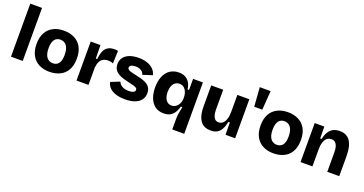

<svg xmlns="http://www.w3.org/2000/svg" viewBox="-40 -1496 4635 2442"><g transform="rotate(20 2277.5 -275.0)"><path d="M60 0V-718H219V0Z M582 14Q502 14 441 -17Q380 -48 345 -110Q310 -172 310 -265Q310 -358 345 -419.5Q380 -481 441.5 -511.5Q503 -542 583 -542Q663 -542 725 -511Q787 -480 821.5 -418.5Q856 -357 856 -264Q856 -169 820.5 -107Q785 -45 722.5 -15.5Q660 14 582 14ZM587 -103Q610 -103 629.5 -111Q649 -119 663.5 -136Q678 -153 686 -182.5Q694 -212 694 -254Q694 -299 685 -330.5Q676 -362 660 -381.5Q644 -401 623 -410Q602 -419 578 -419Q556 -419 536.5 -411Q517 -403 503 -386Q489 -369 480.5 -339.5Q472 -310 472 -267Q472 -222 481 -190.5Q490 -159 506 -140Q522 -121 542.5 -112Q563 -103 587 -103Z M947 0V-249V-528H1079L1082 -347H1101Q1108 -417 1127.5 -459.5Q1147 -502 1182.5 -521Q1218 -540 1270 -540Q1280 -540 1290.5 -539Q1301 -538 1314 -535L1308 -363Q1291 -371 1272.5 -374Q1254 -377 1239 -377Q1201 -377 1173 -361.5Q1145 -346 1129.5 -315Q1114 -284 1109 -237V0Z M1605 14Q1552 14 1508.5 4.5Q1465 -5 1433 -23.5Q1401 -42 1381 -68.5Q1361 -95 1354 -129L1476 -178Q1482 -160 1499.5 -142Q1517 -124 1545.5 -113Q1574 -102 1615 -102Q1655 -102 1677.5 -113.5Q1700 -125 1700 -147Q1700 -163 1687.5 -172Q1675 -181 1650.5 -188.5Q1626 -196 1589 -204Q1550 -212 1511 -223Q1472 -234 1438.5 -252.5Q1405 -271 1384.5 -301Q1364 -331 1364 -377Q1364 -427 1390.5 -463.5Q1417 -500 1468.5 -521Q1520 -542 1593 -542Q1659 -542 1709 -525Q1759 -508 1792.5 -475.5Q1826 -443 1837 -396L1707 -354Q1703 -376 1688 -392Q1673 -408 1649.5 -417Q1626 -426 1594 -426Q1556 -426 1534.5 -414Q1513 -402 1513 -382Q1513 -366 1527.5 -355.5Q1542 -345 1568.5 -338Q1595 -331 1632 -323Q1672 -315 1710 -304.5Q1748 -294 1779.5 -276.5Q1811 -259 1830 -230Q1849 -201 1849 -156Q1849 -104 1820.5 -65.5Q1792 -27 1738 -6.5Q1684 14 1605 14Z M2304 168V20Q2304 -5 2307.5 -31Q2311 -57 2316.5 -85Q2322 -113 2328 -142H2308Q2293 -90 2269.5 -55Q2246 -20 2211.5 -3Q2177 14 2128 14Q2058 14 2011 -21.5Q1964 -57 1940 -119Q1916 -181 1916 -261Q1916 -349 1943 -412Q1970 -475 2020 -508.5Q2070 -542 2138 -542Q2186 -542 2222 -524.5Q2258 -507 2281.5 -470.5Q2305 -434 2313 -377H2333V-527H2466V-270V168ZM2190 -114Q2211 -114 2228.5 -121.5Q2246 -129 2260 -142.5Q2274 -156 2284 -173.5Q2294 -191 2299 -210Q2304 -229 2304 -250V-270Q2304 -293 2297.5 -317.5Q2291 -342 2278 -363Q2265 -384 2244 -397Q2223 -410 2193 -410Q2161 -410 2136 -391.5Q2111 -373 2098 -339Q2085 -305 2085 -259Q2085 -217 2097.5 -184Q2110 -151 2133.5 -132.5Q2157 -114 2190 -114Z M2765 14Q2726 14 2696 3.5Q2666 -7 2644 -28Q2622 -49 2607.5 -80Q2593 -111 2585.5 -151.5Q2578 -192 2578 -242V-528H2740V-277Q2740 -258 2741.5 -231.5Q2743 -205 2751 -179Q2759 -153 2777 -135.5Q2795 -118 2827 -118Q2853 -118 2872.5 -131.5Q2892 -145 2905.5 -169.5Q2919 -194 2925.5 -226.5Q2932 -259 2932 -297V-528H3094V-216V0H2964L2962 -167H2943Q2929 -103 2906.5 -63Q2884 -23 2850 -4.5Q2816 14 2765 14Z M3185 -460 3166 -718H3313L3294 -460Z M3614 14Q3534 14 3473 -17Q3412 -48 3377 -110Q3342 -172 3342 -265Q3342 -358 3377 -419.5Q3412 -481 3473.5 -511.5Q3535 -542 3615 -542Q3695 -542 3757 -511Q3819 -480 3853.5 -418.5Q3888 -357 3888 -264Q3888 -169 3852.5 -107Q3817 -45 3754.5 -15.5Q3692 14 3614 14ZM3619 -103Q3642 -103 3661.5 -111Q3681 -119 3695.5 -136Q3710 -153 3718 -182.5Q3726 -212 3726 -254Q3726 -299 3717 -330.5Q3708 -362 3692 -381.5Q3676 -401 3655 -410Q3634 -419 3610 -419Q3588 -419 3568.5 -411Q3549 -403 3535 -386Q3521 -369 3512.5 -339.5Q3504 -310 3504 -267Q3504 -222 3513 -190.5Q3522 -159 3538 -140Q3554 -121 3574.5 -112Q3595 -103 3619 -103Z M3979 0V-316V-528H4109L4111 -368H4130Q4144 -431 4169.5 -469.5Q4195 -508 4231.5 -525Q4268 -542 4315 -542Q4369 -542 4403.5 -522.5Q4438 -503 4458.5 -471.5Q4479 -440 4488 -403Q4497 -366 4500 -331Q4503 -296 4503 -269V0H4341V-252Q4341 -269 4339.5 -295Q4338 -321 4329.5 -347Q4321 -373 4302.5 -390.5Q4284 -408 4250 -408Q4213 -408 4188.5 -385.5Q4164 -363 4152 -324Q4140 -285 4140 -235V0Z"/></g></svg>

Font: Bricolage Grotesque 48pt Condensed ExtraBold ExtraBold
Style: Regular
Weight: 800
Version: Version 1.000;gftools[0.9.30]